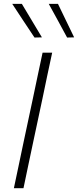

<svg xmlns="http://www.w3.org/2000/svg" viewBox="-20 -990 410 1010"><path d="M53 0Q65.5 -60.5 77.5 -116Q89.5 -171.5 103 -237.5L153 -472Q167.5 -540 179.2 -596.5Q191 -653 204 -713H254.5Q241.5 -653 229.5 -596.5Q217.5 -540 203.5 -472L153.5 -237.5Q139.5 -171.5 127.8 -116Q116 -60.5 103.5 0ZM161.5 -792.5Q132.5 -836 103.2 -880.2Q74 -924.5 44.5 -969.5H95Q121 -926.5 147.5 -882Q174 -837.5 200.5 -793.5ZM333 -792.5Q309 -837 284.8 -881.5Q260.5 -926 236.5 -969.5H285Q306 -926.5 327.2 -882Q348.5 -837.5 370 -793.5Z"/></svg>

Font: Commissioner ExtraLight
Style: Italic
Weight: 200
Italic angle: -12°
Designer: Kostas Bartsokas
Foundry: Kostas Bartsokas
Version: Version 1.000; ttfautohint (v1.8.3)